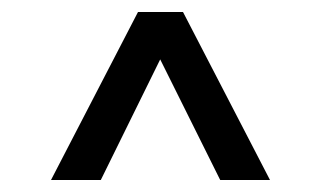

<svg xmlns="http://www.w3.org/2000/svg" viewBox="-20 -703 535 320"><path d="M430 -403H347L247 -604L148 -403H65L210 -683H285Z"/></svg>

Font: RopaSansRegular
Style: Regular
Weight: 400
Designer: Botio Nikoltchev
Foundry: Botjo Nikoltchev
Version: Version 1.002